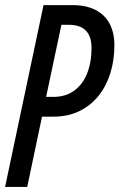

<svg xmlns="http://www.w3.org/2000/svg" viewBox="-20 -734 469 754"><path d="M0 0 150.9 -713.9H263.7Q318.8 -713.9 355.7 -694.6Q392.6 -675.3 410.9 -640.1Q429.2 -605 429.2 -556.6Q429.2 -498.5 413.6 -447.5Q397.9 -396.5 367.4 -358.2Q336.9 -319.8 292.2 -297.9Q247.6 -275.9 189.5 -275.9H145L86.9 0ZM161.1 -353.5H189Q238.3 -353.5 271.7 -378.2Q305.2 -402.8 322.3 -446Q339.4 -489.3 339.4 -545.9Q339.4 -591.3 316.9 -614Q294.4 -636.7 249.5 -636.7H221.2Z"/></svg>

Font: Open Sans Condensed Medium
Style: Italic
Weight: 500
Width: 3
Italic angle: -12°
Designer: Monotype Design Team
Foundry: Monotype Imaging Inc.
Version: Version 3.000